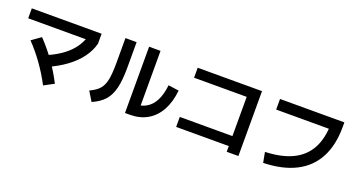

<svg xmlns="http://www.w3.org/2000/svg" viewBox="-47 -1385 3843 2071"><g transform="rotate(20 1875.0 -350.0)"><path d="M747.5 -640.2 869.4 -583.9Q847.3 -498.2 790.4 -420.8Q733.6 -343.5 644 -277.4Q554.4 -211.3 435.3 -158.8L368.7 -269.4Q529.4 -335.1 622.9 -426.7Q716.4 -518.3 747.5 -640.2ZM172.7 -369.2 278.3 -444.2Q371.6 -346.3 446.2 -240.7Q520.8 -135.1 580 -18.8L466.5 41.8Q344.2 -190.3 172.7 -369.2ZM68.1 -698H869.4V-583.9H68.1Z M1398.6 -742H1529.8V-38.6L1453 -106Q1536.8 -106 1596.2 -140.9Q1655.6 -175.7 1691.1 -246.3Q1726.6 -316.8 1738.4 -422.7L1859.7 -405.8Q1845.9 -271 1793.5 -175.8Q1741.1 -80.6 1654.9 -30.8Q1568.7 18.9 1453 18.9H1398.6ZM1127.1 -459.5V-742H1255.2V-450.2Q1255.2 -305.6 1233 -214.3Q1210.8 -123.1 1160 -65.7Q1109.2 -8.3 1019.2 30.9L953.2 -76.9Q1026.4 -110.7 1062.6 -152.4Q1098.7 -194.1 1112.9 -263.7Q1127.1 -333.4 1127.1 -459.5Z M2572.8 -28.7H1968.6V-143.4H2572.8V-593.5H1968.6V-708H2707V36.7H2572.8Z M3525.7 -641.7 3589.5 -573.4H2918.4V-695.2H3657V-641.7Q3657 -433.6 3580.5 -289.1Q3504 -144.6 3353.5 -67.8Q3203.1 9 2983.1 15L2960.8 -103.1Q3150.9 -110.1 3276.2 -171.6Q3401.4 -233.1 3463.6 -350.6Q3525.7 -468 3525.7 -641.7Z"/></g></svg>

Font: Pretendard JP Variable
Style: Regular
Weight: 400
Designer: Base glyphs from Inter by Rasmus Andersson; Hangul glyphs from Noto Sans CJK(Source Han Sans) by Jang Soo-young and Kang
Foundry: Kil Hyung-jin
Version: Version 1.307;Glyphs 3.2 (3192)